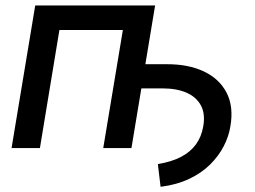

<svg xmlns="http://www.w3.org/2000/svg" viewBox="-20 -556 958 721"><path d="M583 145.5 572.8 60.1Q624 51.8 659.7 33.2Q695.3 14.6 716.1 -14.2Q736.8 -43 743.2 -81.5Q751.5 -127.9 734.6 -159.7Q717.8 -191.4 680.7 -207.8Q643.6 -224.1 589.4 -224.1H466.8L481.9 -314.9H604.5Q687 -315.4 745.4 -287.8Q803.7 -260.3 830.8 -208Q857.9 -155.8 845.2 -82Q839.4 -44.4 820.3 -7.3Q801.3 29.8 769 61.8Q736.8 93.8 690.4 115.7Q644 137.7 583 145.5ZM562.5 -535.6 473.6 0H367.7L441.4 -443.4H203.1L129.9 0H23.4L112.3 -535.6Z"/></svg>

Font: Inter 20pt Medium
Style: Italic
Weight: 500
Italic angle: -9.3988°
Version: Version 4.001;git-66647c0bb